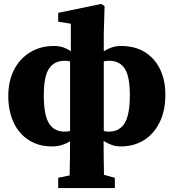

<svg xmlns="http://www.w3.org/2000/svg" viewBox="-20 -731 880 973"><path d="M243 11Q175 11 125 -21.5Q75 -54 48.5 -111.5Q22 -169 22 -245Q22 -321 51.5 -378Q81 -435 133.5 -466.5Q186 -498 253 -498Q280 -498 301.5 -490.5Q323 -483 339 -471V-611L275 -621V-666L493 -711L510 -700L506 -561V-471Q524 -483 546 -490.5Q568 -498 593 -498Q664 -498 714 -467Q764 -436 791 -380.5Q818 -325 818 -252Q818 -168 788 -109Q758 -50 707.5 -19.5Q657 11 593 11Q567 11 545 3Q523 -5 505 -17Q505 17 505.5 61Q506 105 507 155L562 170V222H275V170L333 158Q334 108 334.5 67.5Q335 27 335 -8V-15Q318 -4 295 3.5Q272 11 243 11ZM202 -248Q202 -147 228.5 -105.5Q255 -64 307 -64Q323 -64 335 -67V-420Q323 -423 308 -423Q255 -423 228.5 -383.5Q202 -344 202 -248ZM533 -423Q518 -423 506 -420V-67Q518 -64 532 -64Q585 -64 611.5 -106.5Q638 -149 638 -249Q638 -344 612 -383.5Q586 -423 533 -423Z"/></svg>

Font: Source Serif 4 Black
Style: Regular
Weight: 900
Designer: Frank Grießhammer
Foundry: Adobe
Version: Version 4.005;hotconv 1.1.0;makeotfexe 2.6.0